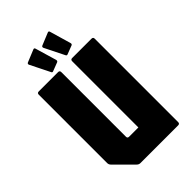

<svg xmlns="http://www.w3.org/2000/svg" viewBox="-253 -951 1044 1044"><g transform="rotate(-45 268.5 -429.5)"><path d="M181.5 0Q170 0 161.5 -8.5L61.5 -108.5Q53.5 -116.5 53.5 -128.5V-654Q53.5 -666.5 66 -666.5H214.5Q227 -666.5 227 -654V-157Q227 -145 239 -145H310.5V-654Q310.5 -666.5 323 -666.5H471.5Q484 -666.5 484 -654V-12.5Q484 0 471.5 0ZM320 -698.5Q312 -694.5 308 -703L251.5 -816.5Q248 -825 256 -829L325.5 -857.5Q336 -862.5 338.5 -853L374 -731Q377 -721 369.5 -717.5ZM199.5 -689Q191.5 -685 187.5 -693.5L131 -807Q127.5 -815.5 135.5 -819.5L205 -848Q215.5 -853 218 -843.5L254 -721.5Q256.5 -711.5 249 -708Z"/></g></svg>

Font: Jaro 24pt
Style: Regular
Weight: 400
Designer: Agyei Archer, Celine Hurka, Mirko Velimirović
Version: Version 1.000